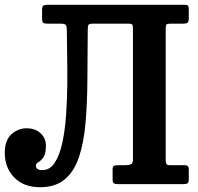

<svg xmlns="http://www.w3.org/2000/svg" viewBox="-20 -770 830 803"><path d="M0 -130Q0 -183.5 27.8 -208.5Q55.5 -233.5 91 -233.5Q127 -233.5 149.5 -213Q172 -192.5 172 -160.5Q172 -126.5 161.5 -112Q151 -97.5 140.5 -91.8Q130 -86 130 -78Q130 -58.5 156.5 -58.5Q189 -58.5 209.2 -89.8Q229.5 -121 240.8 -173.5Q252 -226 256.5 -290Q261 -354 261.5 -419.8Q262 -485.5 260.8 -543.5Q259.5 -601.5 259.5 -641.5Q259.5 -660 255.2 -665.5Q251 -671 232.5 -671H180.5Q164.5 -671 160.2 -675Q156 -679 156 -695.5V-727.5Q156 -743 161 -746.5Q166 -750 181 -750H750Q763 -750 766.2 -746.5Q769.5 -743 769.5 -729.5V-693Q769.5 -679.5 764.2 -675.2Q759 -671 748 -671H694Q680.5 -671 676.8 -668Q673 -665 673 -651V-100Q673 -87.5 677 -83.2Q681 -79 692 -79H754.5Q769.5 -79 769.5 -62.5V-18.5Q769.5 -7.5 764.8 -3.8Q760 0 748 0H473Q460.5 0 455.8 -3.5Q451 -7 451 -19V-62Q451 -72.5 455.5 -75.8Q460 -79 475 -79H503.5Q518 -79 527 -82.8Q536 -86.5 536 -103.5V-649.5Q536 -662.5 533.2 -666.8Q530.5 -671 516.5 -671H368Q353 -671 350 -666Q347 -661 347 -645.5Q346 -536 345.5 -437.5Q345 -339 337.8 -256.5Q330.5 -174 310.5 -113.8Q290.5 -53.5 251.2 -20.2Q212 13 147 13Q79 13 39.5 -27.8Q0 -68.5 0 -130Z"/></svg>

Font: Besley* Narrow Semi
Style: Regular
Weight: 600
Width: 4
Designer: Owen Earl
Foundry: indestructible type*
Version: Version 3.000; ttfautohint (v1.8.3)